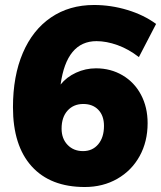

<svg xmlns="http://www.w3.org/2000/svg" viewBox="-20 -741 646 770"><path d="M572 -247Q572 -173 540 -115Q508 -57 450.5 -24Q393 9 320 9Q182 9 107 -74Q32 -157 32 -311Q32 -436 71.5 -528.5Q111 -621 184.5 -671Q258 -721 357 -721Q425 -721 491 -701Q557 -681 606 -645L537 -512Q496 -544 451.5 -560Q407 -576 367 -576Q247 -576 223 -402Q247 -432 285 -449.5Q323 -467 365 -467Q424 -467 471.5 -439Q519 -411 545.5 -361Q572 -311 572 -247ZM397 -236Q397 -277 374.5 -300.5Q352 -324 314 -324Q275 -324 251 -297.5Q227 -271 227 -225Q227 -185 251 -160Q275 -135 313 -135Q351 -135 374 -162.5Q397 -190 397 -236Z"/></svg>

Font: Muli Black
Style: Italic
Weight: 900
Italic angle: -4.541°
Designer: Vernon Adams
Foundry: Vernon Adams
Version: Version 2.001